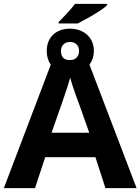

<svg xmlns="http://www.w3.org/2000/svg" viewBox="-20 -978 730 998"><path d="M344 -829C272 -829 223 -785 223 -713C223 -684 230 -661 244 -642L0 0H162L215 -161H476L528 0H690L445 -642C460 -662 468 -686 468 -714C468 -784 414 -829 344 -829ZM444 -288H248L303 -445C325 -508 339 -552 345 -575C350 -552 366 -504 394 -429ZM285 -864V-856H384C419 -874 452 -892 482 -911C512 -930 530 -943 537 -952V-958H370C353 -934 307 -885 285 -864ZM348 -666H339C311 -667 297 -683 297 -713C297 -742 316 -760 344 -760C372 -760 391 -742 391 -713C391 -686 374 -667 348 -666Z"/></svg>

Font: Passageway
Style: Regular
Weight: 700
Foundry: Ascender Corporation
Version: Version 1.11